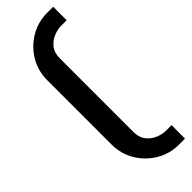

<svg xmlns="http://www.w3.org/2000/svg" viewBox="-286 -784 885 885"><g transform="rotate(-45 156.0 -341.5)"><path d="M48.8 -131.8V-551.8Q48.8 -612.3 78.6 -662.1Q108.4 -711.9 158.4 -741.7Q208.5 -771.5 268.6 -771.5H307.6V-683.6H268.6Q249 -683.6 223.6 -673.6Q198.2 -663.6 179.7 -641.1Q161.1 -618.7 161.1 -581.1V-102.5Q161.1 -64.9 179.7 -42.5Q198.2 -20 223.6 -10Q249 0 268.6 0H307.6V87.9H268.6Q208.5 87.9 158.4 58.1Q108.4 28.3 78.6 -21.7Q48.8 -71.8 48.8 -131.8Z"/></g></svg>

Font: California Gothic
Style: Regular
Weight: 400
Version: Version 2.2;